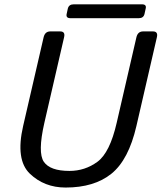

<svg xmlns="http://www.w3.org/2000/svg" viewBox="-20 -844 740 879"><path d="M302.7 -760.7Q280.8 -760.7 285.2 -780.3L290.5 -804.7Q295.4 -824.2 317.4 -824.2H629.9Q651.9 -824.2 647 -804.7L641.6 -780.3Q637.2 -760.7 615.2 -760.7ZM85.9 -267.1 179.7 -673.3Q186 -700.2 210.4 -700.2H255.4Q279.8 -700.2 273.4 -673.3L183.1 -281.7Q151.9 -145 180.7 -103.3Q209.5 -61.5 297.9 -61.5Q369.1 -61.5 426 -103.3Q482.9 -145 514.2 -281.7L604.5 -673.3Q610.8 -700.2 635.3 -700.2H680.2Q704.6 -700.2 698.2 -673.3L604.5 -267.1Q568.8 -112.3 490.2 -48.8Q411.6 14.6 280.3 14.6Q183.1 14.6 116.7 -48.8Q50.3 -112.3 85.9 -267.1Z"/></svg>

Font: Istok
Style: Italic
Weight: 500
Italic angle: -13°
Designer: Andrey V. Panov
Foundry: Andrey V. Panov
Version: Version 1.0.3